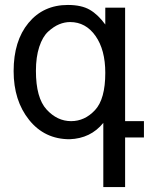

<svg xmlns="http://www.w3.org/2000/svg" viewBox="-20 -555 612 775"><path d="M35 -268Q35 -390 95 -462.5Q155 -535 254 -535Q309 -535 342.5 -515.5Q376 -496 405 -456V-524H485V-66H561V0H485V200H397V-59Q346 4 261 7Q160 7 97.5 -71Q35 -149 35 -268ZM267 -66Q322 -66 363.5 -110.5Q405 -155 405 -261Q405 -354 365.5 -410Q326 -466 263 -466Q241 -466 219 -457Q197 -448 174.5 -427.5Q152 -407 138.5 -366Q125 -325 125 -269Q125 -160 168 -113Q211 -66 267 -66Z"/></svg>

Font: ColatingCofangSans
Style: Regular
Weight: 400
Foundry: GNU
Version: Version 412.227;June 27, 2022;FontCreator 11.0.0.2412 32-bit